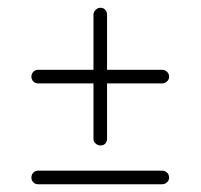

<svg xmlns="http://www.w3.org/2000/svg" viewBox="-20 -543 517 495"><path d="M239 -168Q232 -168 226.5 -173Q221 -178 221 -185V-328H78Q71 -328 66 -333Q61 -338 61 -345Q61 -353 66 -358Q71 -363 78 -363H221V-505Q221 -512 226.5 -517.5Q232 -523 239 -523Q247 -523 251.5 -517.5Q256 -512 256 -505V-363H398Q405 -363 410.5 -358Q416 -353 416 -345Q416 -338 410.5 -333Q405 -328 398 -328H256V-185Q256 -178 251.5 -173Q247 -168 239 -168ZM78 -68Q71 -68 66 -73Q61 -78 61 -85Q61 -93 66 -98Q71 -103 78 -103H398Q405 -103 410.5 -98Q416 -93 416 -85Q416 -78 410.5 -73Q405 -68 398 -68Z"/></svg>

Font: Dosis ExtraLight ExtraLight
Style: Regular
Weight: 250
Version: Version 3.001; ttfautohint (v1.8.2)